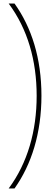

<svg xmlns="http://www.w3.org/2000/svg" viewBox="-20 -820 314 1084"><path d="M214 -280C214 -491 158 -666 62 -800H29C136 -656 187 -478 187 -279C187 -81 136 100 29 244H62C158 109 214 -69 214 -280Z"/></svg>

Font: Noto Sans Tamil ExtraCondensed Thin
Style: Regular
Weight: 100
Width: 2
Designer: Jelle Bosma - Monotype Design Team
Foundry: Monotype Imaging Inc.
Version: Version 2.004